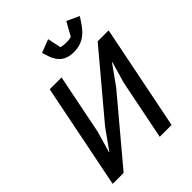

<svg xmlns="http://www.w3.org/2000/svg" viewBox="-254 -1065 1203 1203"><g transform="rotate(-45 347.0 -463.5)"><path d="M32 0 172 -698H277L197 -299L156 -157H159L251 -286L597 -698H694L554 0H449L529 -399L570 -541H567L475 -412L129 0ZM444 -755Q396 -755 364 -776.5Q332 -798 314 -847L299 -893L387 -927L406 -837Q416 -834 429.5 -832.5Q443 -831 454 -831Q467 -831 478.5 -832.5Q490 -834 498 -837L548 -927L630 -889L602 -847Q570 -799 532 -777Q494 -755 444 -755Z"/></g></svg>

Font: IBM Plex Sans Medium
Style: Italic
Weight: 500
Italic angle: -11.31°
Designer: Mike Abbink, Paul van der Laan, Pieter van Rosmalen
Foundry: Bold Monday
Version: Version 3.201